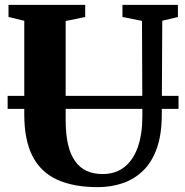

<svg xmlns="http://www.w3.org/2000/svg" viewBox="-20 -763 762 791"><path d="M383 8Q283 8 215.5 -22.8Q148 -53.5 114 -119.8Q80 -186 80 -291V-677.5L15 -693V-743H331V-693L250.5 -676.5V-269.5Q250.5 -211.5 260 -169.5Q269.5 -127.5 288.8 -100Q308 -72.5 336.5 -59.2Q365 -46 402.5 -46Q456 -46 492.5 -74.8Q529 -103.5 547.8 -157Q566.5 -210.5 566.5 -285L565 -677L484.5 -693V-743H713V-693L648.5 -677.5L646.5 -291Q646.5 -210 626.5 -153Q606.5 -96 570.2 -60.5Q534 -25 486 -8.5Q438 8 383 8ZM715.5 -368V-314.5H11.5V-368Z"/></svg>

Font: Merriweather 60pt ExtraBold
Style: Regular
Weight: 800
Version: Version 2.100